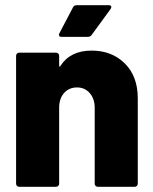

<svg xmlns="http://www.w3.org/2000/svg" viewBox="-20 -720 590 740"><path d="M333 -525Q411 -525 461 -475.5Q511 -426 511 -341V-12Q511 -7 507.5 -3.5Q504 0 499 0H357Q352 0 348.5 -3.5Q345 -7 345 -12V-305Q345 -339 326 -361Q307 -383 277 -383Q246 -383 227 -361.5Q208 -340 208 -305V-12Q208 -7 204.5 -3.5Q201 0 196 0H54Q49 0 45.5 -3.5Q42 -7 42 -12V-505Q42 -510 45.5 -513.5Q49 -517 54 -517H196Q201 -517 204.5 -513.5Q208 -510 208 -505V-468Q208 -464 209 -463.5Q210 -463 210 -463Q211 -463 213 -466Q251 -525 333 -525ZM217 -578Q210 -578 208.5 -581Q207 -584 207 -586Q207 -588 209 -592L261 -691Q265 -700 276 -700H399Q409 -700 409 -693Q409 -690 406 -685L333 -585Q328 -578 319 -578Z"/></svg>

Font: LinhAnh ExtBd
Style: Regular
Weight: 800
Designer: Jeremy Tribby
Foundry: Tribby Type
Version: Version 1.408